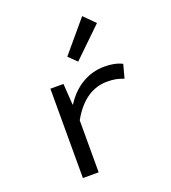

<svg xmlns="http://www.w3.org/2000/svg" viewBox="-160 -1027 1020 1145"><g transform="rotate(-20 350.0 -454.5)"><path d="M328 -712 379 -662 563 -840 494 -909ZM168 -567V0H268V-330C334 -448 415 -491 500 -491C543 -491 565 -486 604 -472L627 -558C592 -575 557 -581 515 -581C410 -581 321 -525 263 -433H260L251 -567Z"/></g></svg>

Font: Kawkab Mono Light
Style: Bold
Weight: 400
Monospace: yes
Designer: Abdullah Arif
Foundry: Abdullah Arif
Version: Version 1.000;PS 000.500;hotconv 1.0.88;makeotf.lib2.5.64775